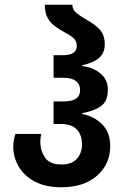

<svg xmlns="http://www.w3.org/2000/svg" viewBox="-20 -780 528 810"><path d="M239 10Q171 10 126 -14.5Q81 -39 58.5 -78Q36 -117 36 -161Q36 -188 45 -215H154Q150 -198 150 -181Q150 -146 169.5 -116Q189 -86 239 -86Q283 -86 304.5 -110.5Q326 -135 326 -170Q326 -211 304 -234Q282 -257 236 -257H206V-352H244Q284 -352 301 -364Q318 -376 318 -401Q318 -424 300.5 -438Q283 -452 244 -452H206V-547H244Q276 -547 290 -557.5Q304 -568 304 -586Q304 -607 289 -620Q274 -633 252 -644Q233 -654 213.5 -668Q194 -682 181.5 -703.5Q169 -725 169 -760H285Q286 -738 304 -724Q322 -710 348 -695Q376 -680 399 -657Q422 -634 422 -593Q422 -557 398.5 -536Q375 -515 327 -505V-501Q373 -496 404 -470Q435 -444 435 -401Q435 -352 405 -331.5Q375 -311 327 -303V-299Q378 -289 411.5 -255Q445 -221 445 -164Q445 -88 389.5 -39Q334 10 239 10Z"/></svg>

Font: Noto Sans Georgian Condensed SemiBold
Style: Regular
Weight: 600
Width: 3
Designer: Monotype Design Team, Akaki Razmadze
Foundry: Google LLC
Version: Version 2.005; ttfautohint (v1.8.4.7-5d5b)